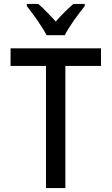

<svg xmlns="http://www.w3.org/2000/svg" viewBox="-20 -961 570 981"><path d="M218 -781H311C333 -826 381 -890 413 -930V-941H355C322 -912 298 -889 265 -851C234 -885 202 -919 175 -941H117V-930C151 -887 196 -824 218 -781ZM215 0H314V-624H496V-714H34V-624H215Z"/></svg>

Font: Noto Sans Mono Condensed Medium
Style: Regular
Weight: 500
Width: 3
Designer: Monotype Design Team
Foundry: Monotype Imaging Inc.
Version: Version 2.014